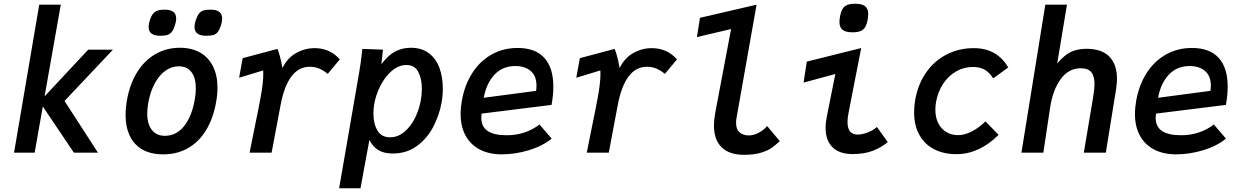

<svg xmlns="http://www.w3.org/2000/svg" viewBox="-20 -815 6640 1025"><path d="M208.5 -246.5 165 0H55L189.5 -790H304.5L218 -300.5L451 -550H583L324.5 -276L503 0H374.5Z M650.5 -202Q650.5 -241.5 658.5 -284.5Q674 -369 713.2 -431.2Q752.5 -493.5 810.8 -526.8Q869 -560 940 -560Q1003 -560 1048 -534.5Q1093 -509 1117 -460.8Q1141 -412.5 1141 -346Q1141 -310 1133.5 -268.5Q1118 -182 1080 -119.8Q1042 -57.5 983.8 -24.2Q925.5 9 851.5 9Q754 9 702.2 -46.5Q650.5 -102 650.5 -202ZM1019.5 -282Q1025.5 -315 1025.5 -343Q1025.5 -399.5 1002 -430.2Q978.5 -461 934 -461Q895.5 -461 862.5 -437Q829.5 -413 805.8 -369Q782 -325 771.5 -266Q766 -234 766 -209.5Q766 -152.5 790.8 -121.2Q815.5 -90 860 -90Q921 -90 962.2 -141Q1003.5 -192 1019.5 -282ZM773.5 -671Q773.5 -687.5 780 -707.5Q787.5 -730.5 797.8 -742.5Q808 -754.5 822.2 -759Q836.5 -763.5 859 -763.5Q920.5 -763.5 920.5 -716.5Q920.5 -698.5 913.5 -679Q906 -656 896.8 -644.5Q887.5 -633 873.5 -628.5Q859.5 -624 835.5 -624Q773.5 -624 773.5 -671ZM1018.5 -671.5Q1018.5 -687.5 1025 -707Q1033 -731 1042.8 -743Q1052.5 -755 1066.5 -759.2Q1080.5 -763.5 1104.5 -763.5Q1166 -763.5 1166 -716Q1166 -699 1159.5 -679Q1151.5 -656 1142.5 -644.2Q1133.5 -632.5 1119.5 -628.2Q1105.5 -624 1080.5 -624Q1018.5 -624 1018.5 -671.5Z M1334 -107.5Q1363 -248.5 1371 -293.5Q1385.5 -371.5 1385.5 -419.5Q1385.5 -433 1385 -439L1256.5 -400L1275.5 -504.5L1461.5 -554Q1475.5 -520 1488 -452Q1514 -505.5 1560.8 -531.8Q1607.5 -558 1659.5 -558Q1741.5 -558 1794 -498L1729.5 -420.5Q1709.5 -437.5 1686.2 -448Q1663 -458.5 1633.5 -458.5Q1516 -458.5 1477.5 -252L1430 0H1312.5Z M1911.5 -527.5 1914.5 -554 2024.5 -550 2016 -472Q2051 -519.5 2089.2 -539.8Q2127.5 -560 2173 -560Q2232.5 -560 2270.8 -530Q2309 -500 2326.5 -451Q2344 -402 2344 -342.5Q2344 -303 2337.5 -267.5Q2325.5 -201 2293.5 -139Q2261.5 -77 2206.5 -36.2Q2151.5 4.5 2077 4.5Q2030 4.5 2000 -13.5Q1970 -31.5 1952 -68L1904.5 190H1790.5L1898.5 -434.5Q1905.5 -476 1911.5 -527.5ZM2226.5 -279.5Q2232 -310 2232 -341.5Q2232 -396 2212.5 -432Q2193 -468 2150 -468Q2108 -468 2071.5 -436.5Q2035 -405 2010.8 -357Q1986.5 -309 1978 -260.5Q1973.5 -236 1973.5 -209Q1973.5 -154.5 1995 -118.2Q2016.5 -82 2062 -82Q2103.5 -82 2138 -110.5Q2172.5 -139 2195 -184.2Q2217.5 -229.5 2226.5 -279.5Z M2439 -207.5Q2439 -239.5 2446 -280Q2461.5 -364 2502.5 -427Q2543.5 -490 2605.5 -524.5Q2667.5 -559 2743.5 -559Q2837.5 -559 2885.8 -506.2Q2934 -453.5 2934 -352.5Q2934 -307 2924.5 -255L2551 -208.5Q2549.5 -197.5 2549.5 -187Q2549.5 -139 2583 -116Q2616.5 -93 2686 -93Q2737.5 -93 2782 -108.5Q2826.5 -124 2860 -150.5L2925 -75Q2876 -35 2803.2 -13Q2730.5 9 2658 9Q2592 9 2542.5 -16.2Q2493 -41.5 2466 -90Q2439 -138.5 2439 -207.5ZM2844 -358Q2844 -410 2813 -436.2Q2782 -462.5 2731 -462.5Q2663.5 -462.5 2620 -416.5Q2576.5 -370.5 2562.5 -293L2842 -330Q2844 -343.5 2844 -358Z M3134 -107.5Q3163 -248.5 3171 -293.5Q3185.5 -371.5 3185.5 -419.5Q3185.5 -433 3185 -439L3056.5 -400L3075.5 -504.5L3261.5 -554Q3275.5 -520 3288 -452Q3314 -505.5 3360.8 -531.8Q3407.5 -558 3459.5 -558Q3541.5 -558 3594 -498L3529.5 -420.5Q3509.5 -437.5 3486.2 -448Q3463 -458.5 3433.5 -458.5Q3316 -458.5 3277.5 -252L3230 0H3112.5Z M3791.5 -145Q3791.5 -175 3798.5 -214L3883 -660L3700.5 -617L3717 -720L4019 -790L3912.5 -188.5Q3909.5 -173 3909.5 -160Q3909.5 -124 3928.8 -108Q3948 -92 3977.5 -92Q4002 -92 4028.5 -105.2Q4055 -118.5 4075.5 -142L4143 -61.5Q4118.5 -39 4098.8 -25Q4079 -11 4042.5 0.2Q4006 11.5 3953 11.5Q3873.5 11.5 3832.5 -28.5Q3791.5 -68.5 3791.5 -145Z M4387.5 -132.5Q4387.5 -161.5 4394 -192.5L4439.5 -420L4270 -374L4287 -486L4577.5 -558.5L4511 -218Q4504.5 -186.5 4504.5 -163.5Q4504.5 -96.5 4558.5 -96.5Q4581 -96.5 4610.8 -107.5Q4640.5 -118.5 4661.5 -137L4719.5 -56.5Q4685 -27.5 4639.5 -10Q4594 7.5 4532 7.5Q4461 7.5 4424.2 -29.2Q4387.5 -66 4387.5 -132.5ZM4461.5 -697.5Q4461.5 -711 4464.5 -726.5Q4469.5 -753 4478.2 -767.5Q4487 -782 4502.8 -788.5Q4518.5 -795 4545.5 -795Q4582 -795 4598.5 -781.8Q4615 -768.5 4615 -740Q4615 -727 4612 -710.5Q4607.5 -685 4598.8 -670.5Q4590 -656 4574 -649.2Q4558 -642.5 4531 -642.5Q4494.5 -642.5 4478 -655.8Q4461.5 -669 4461.5 -697.5Z M4860 -215.5Q4860 -248 4866 -283Q4881 -366.5 4924.5 -428.5Q4968 -490.5 5033.5 -524.2Q5099 -558 5179 -558Q5302 -558 5362.5 -455L5282 -396.5Q5263 -427.5 5237.5 -442.5Q5212 -457.5 5173.5 -457.5Q5126 -457.5 5084.8 -434Q5043.5 -410.5 5015.2 -368Q4987 -325.5 4977 -270Q4973.5 -249.5 4973.5 -229Q4973.5 -187 4989.5 -156.2Q5005.5 -125.5 5033 -109.5Q5060.5 -93.5 5094 -93.5Q5132 -93.5 5171 -114.8Q5210 -136 5241 -167L5311 -95Q5207 8 5086 8Q5018 8 4967 -18.2Q4916 -44.5 4888 -95Q4860 -145.5 4860 -215.5Z M5560.5 -790H5676L5624 -476Q5661 -520.5 5696.5 -537.5Q5732 -554.5 5780 -554.5Q5861.5 -554.5 5902.2 -512.8Q5943 -471 5943 -395Q5943 -370 5938.5 -340.5L5883.5 0H5766L5814.5 -288.5Q5823 -338.5 5823 -367Q5823 -408.5 5806 -429.5Q5789 -450.5 5749 -450.5Q5684.5 -450.5 5642.2 -392.2Q5600 -334 5586 -240L5550 0H5433Z M6039 -207.5Q6039 -239.5 6046 -280Q6061.5 -364 6102.5 -427Q6143.5 -490 6205.5 -524.5Q6267.5 -559 6343.5 -559Q6437.5 -559 6485.8 -506.2Q6534 -453.5 6534 -352.5Q6534 -307 6524.5 -255L6151 -208.5Q6149.5 -197.5 6149.5 -187Q6149.5 -139 6183 -116Q6216.5 -93 6286 -93Q6337.5 -93 6382 -108.5Q6426.5 -124 6460 -150.5L6525 -75Q6476 -35 6403.2 -13Q6330.5 9 6258 9Q6192 9 6142.5 -16.2Q6093 -41.5 6066 -90Q6039 -138.5 6039 -207.5ZM6444 -358Q6444 -410 6413 -436.2Q6382 -462.5 6331 -462.5Q6263.5 -462.5 6220 -416.5Q6176.5 -370.5 6162.5 -293L6442 -330Q6444 -343.5 6444 -358Z"/></svg>

Font: JuliaMono SemiBold
Style: Italic
Weight: 600
Italic angle: -9°
Monospace: yes
Designer: cormullion
Foundry: corm
Version: Version 0.056; ttfautohint (v1.8.4)